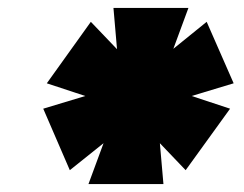

<svg xmlns="http://www.w3.org/2000/svg" viewBox="-20 -807 615 484"><path d="M195 -565 98 -597 209 -752 275 -683 266 -787H455L417 -684L501 -752L569 -597L463 -565L560 -533L448 -378L383 -446L392 -343H203L241 -446L156 -378L89 -533Z"/></svg>

Font: Pathway Extreme 8pt Thin 12pt Black
Style: Italic
Weight: 900
Italic angle: -8°
Version: Version 1.001;gftools[0.9.26]